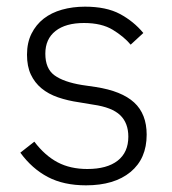

<svg xmlns="http://www.w3.org/2000/svg" viewBox="-20 -544 517 576"><path d="M238 12Q171 12 123.5 -13Q76 -38 41 -86L83 -119Q115 -77 153 -57Q191 -37 242 -37Q301 -37 333 -62Q365 -87 365 -134Q365 -175 340.5 -198.5Q316 -222 260 -230L218 -237Q183 -242 154 -252Q125 -262 104.5 -279Q84 -296 72.5 -320.5Q61 -345 61 -380Q61 -416 74.5 -443Q88 -470 111 -488Q134 -506 166 -515Q198 -524 235 -524Q299 -524 340 -502Q381 -480 410 -445L372 -410Q352 -434 318.5 -454.5Q285 -475 232 -475Q177 -475 146.5 -451Q116 -427 116 -383Q116 -338 143.5 -318Q171 -298 226 -289L267 -283Q345 -271 382.5 -236.5Q420 -202 420 -140Q420 -68 371.5 -28Q323 12 238 12Z"/></svg>

Font: IBM Plex Sans Thai Looped Light
Style: Regular
Weight: 300
Designer: Mike Abbink, Paul van der Laan, Pieter van Rosmalen, Ben Mitchell, Mark Frömberg
Foundry: Bold Monday
Version: Version 1.1